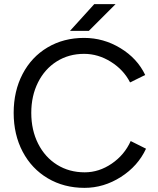

<svg xmlns="http://www.w3.org/2000/svg" viewBox="-20 -895 761 927"><path d="M46 -350Q46 -455 89 -537.5Q132 -620 209.5 -666Q287 -712 386 -712Q480 -712 561.5 -662.5Q643 -613 681 -533L608 -497Q577 -558 515.5 -596.5Q454 -635 386 -635Q312 -635 254 -598.5Q196 -562 163.5 -497Q131 -432 131 -350Q131 -267 164 -201.5Q197 -136 255.5 -99.5Q314 -63 389 -63Q458 -63 519.5 -105Q581 -147 611 -214L685 -177Q646 -93 563.5 -40.5Q481 12 388 12Q289 12 211 -34Q133 -80 89.5 -162.5Q46 -245 46 -350ZM435 -875H538L409 -746H318Z"/></svg>

Font: Oak Sans
Style: Regular
Weight: 400
Designer: Erik Kennedy, Walven
Foundry: Erik Kennedy, Walven
Version: Version 1.000